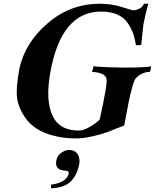

<svg xmlns="http://www.w3.org/2000/svg" viewBox="-20 -727 833 1028"><path d="M789 -372 784 -343Q739 -341 708 -309Q699 -300 688 -260.5Q677 -221 669 -181Q661 -141 653.5 -99.5Q646 -58 645 -55Q643 -55 614 -43Q585 -31 552.5 -19Q520 -7 472.5 3.5Q425 14 385 14Q300 14 227.5 -13Q155 -40 115 -97Q80 -147 72 -198Q64 -249 83 -356Q112 -496 234 -601.5Q356 -707 515 -707Q577 -707 632 -689.5Q687 -672 695 -672Q707 -672 725 -680Q743 -688 751 -707H774Q758 -650 748 -597L736 -486L708 -485Q702 -521 693.5 -546Q685 -571 665.5 -601.5Q646 -632 609.5 -648.5Q573 -665 521 -665Q307 -665 249 -337Q223 -191 260.5 -109Q298 -27 404 -28Q428 -28 464.5 -50Q501 -72 514 -88Q559 -288 549 -310Q536 -339 473 -342L481 -373Q488 -370 552 -367.5Q616 -365 634 -365Q766 -365 789 -372ZM404 153Q391 215 356 247Q321 279 253 281V262Q337 250 348 202Q349 195 345 191.5Q341 188 332 187Q270 185 282 130Q288 105 308 91Q330 76 351 76Q380 76 395 97Q410 120 404 153Z"/></svg>

Font: GFS Artemisia
Style: Bold Italic
Weight: 700
Italic angle: -12°
Designer: Designed by Takis Katsoulidis and George D. Matthiopoulos.
Foundry: Designed by Takis Katsoulidis and George D. Matthiopoulos.
Version: Version 1.0